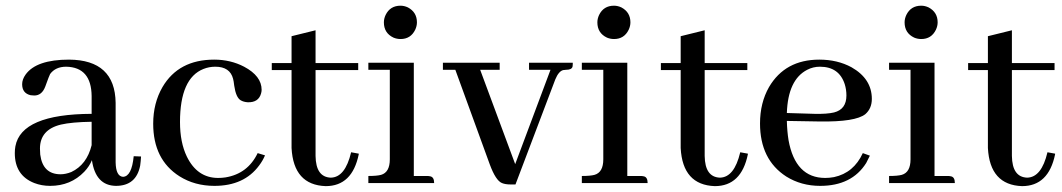

<svg xmlns="http://www.w3.org/2000/svg" viewBox="-20 -633 3674 664"><path d="M380.9 9.8Q451.2 9.8 464.8 -60.5Q466.8 -75.2 467.8 -91.8L442.4 -92.8Q435.5 -22.5 405.3 -21.5Q380.9 -23.4 379.9 -71.3V-277.3Q377.9 -425.8 218.8 -426.8Q105.5 -426.8 68.4 -375Q56.6 -358.4 56.6 -341.8Q56.6 -310.5 85.9 -303.7Q92.8 -302.7 98.6 -302.7Q125 -302.7 136.7 -334Q150.4 -372.1 153.3 -377Q171.9 -402.3 209 -402.3Q295.9 -400.4 296.9 -300.8V-239.3Q53.7 -238.3 33.2 -127Q31.2 -116.2 31.2 -103.5Q31.2 -26.4 98.6 0Q124 9.8 153.3 9.8Q224.6 9.8 271.5 -39.1Q289.1 -57.6 297.9 -79.1Q310.5 8.8 380.9 9.8ZM189.5 -30.3Q127.9 -30.3 119.1 -98.6Q118.2 -108.4 118.2 -119.1Q118.2 -184.6 190.4 -202.1Q228.5 -210.9 296.9 -211.9V-130.9Q280.3 -63.5 226.6 -38.1Q207 -30.3 189.5 -30.3Z M509.8 -205.1Q509.8 -81.1 600.6 -23.4Q653.3 9.8 721.7 9.8Q824.2 9.8 876 -60.5Q888.7 -77.1 896.5 -95.7L871.1 -103.5Q836.9 -32.2 759.8 -19.5Q747.1 -17.6 734.4 -17.6Q662.1 -17.6 626 -91.8Q602.5 -140.6 602.5 -210.9Q602.5 -362.3 683.6 -394.5Q703.1 -402.3 724.6 -402.3Q775.4 -402.3 786.1 -360.4Q788.1 -353.5 790 -336.9Q795.9 -295.9 812.5 -286.1Q822.3 -280.3 836.9 -279.3Q874 -278.3 882.8 -309.6Q884.8 -316.4 884.8 -322.3Q884.8 -370.1 824.2 -402.3Q777.3 -426.8 720.7 -426.8Q597.7 -426.8 542 -332Q509.8 -276.4 509.8 -205.1Z M919.9 -390.6H988.3V-121.1Q995.1 6.8 1106.4 10.7Q1198.2 10.7 1220.7 -99.6Q1220.7 -100.6 1220.7 -101.6L1194.3 -106.4Q1173.8 -19.5 1124 -18.6Q1072.3 -20.5 1071.3 -93.8V-390.6H1218.8V-415H1071.3V-528.3L988.3 -507.8V-415H919.9Z M1457 -24.4H1411.1V-416H1253.9V-391.6H1328.1V-82Q1328.1 -37.1 1297.9 -28.3Q1283.2 -24.4 1253.9 -24.4V0H1481.4Q1481.4 -21.5 1466.8 -23.4Q1462.9 -24.4 1457 -24.4ZM1421.9 -555.7Q1421.9 -590.8 1390.6 -607.4Q1377.9 -613.3 1365.2 -613.3Q1329.1 -613.3 1313.5 -581.1Q1307.6 -568.4 1307.6 -555.7Q1307.6 -518.6 1340.8 -502.9Q1352.5 -498 1365.2 -498Q1400.4 -498 1416 -530.3Q1421.9 -543 1421.9 -555.7Z M1708 -391.6V-416H1511.7V-391.6H1554.7L1673.8 -64.5Q1694.3 -8.8 1715.8 0Q1727.5 4.9 1745.1 4.9H1762.7L1900.4 -358.4Q1912.1 -386.7 1927.7 -390.6Q1932.6 -391.6 1937.5 -391.6Q1957 -391.6 1960 -402.3Q1960.9 -407.2 1960.9 -416H1809.6V-391.6H1883.8L1761.7 -65.4L1640.6 -391.6Z M2195.3 -24.4H2149.4V-416H1992.2V-391.6H2066.4V-82Q2066.4 -37.1 2036.1 -28.3Q2021.5 -24.4 1992.2 -24.4V0H2219.7Q2219.7 -21.5 2205.1 -23.4Q2201.2 -24.4 2195.3 -24.4ZM2160.2 -555.7Q2160.2 -590.8 2128.9 -607.4Q2116.2 -613.3 2103.5 -613.3Q2067.4 -613.3 2051.8 -581.1Q2045.9 -568.4 2045.9 -555.7Q2045.9 -518.6 2079.1 -502.9Q2090.8 -498 2103.5 -498Q2138.7 -498 2154.3 -530.3Q2160.2 -543 2160.2 -555.7Z M2265.6 -390.6H2334V-121.1Q2340.8 6.8 2452.1 10.7Q2543.9 10.7 2566.4 -99.6Q2566.4 -100.6 2566.4 -101.6L2540 -106.4Q2519.5 -19.5 2469.7 -18.6Q2418 -20.5 2417 -93.8V-390.6H2564.5V-415H2417V-528.3L2334 -507.8V-415H2265.6Z M2815.4 -402.3Q2881.8 -402.3 2901.4 -341.8Q2907.2 -323.2 2907.2 -302.7Q2907.2 -254.9 2864.3 -244.1Q2839.8 -238.3 2796.9 -239.3L2701.2 -242.2Q2705.1 -357.4 2771.5 -391.6Q2792 -402.3 2815.4 -402.3ZM2988.3 -94.7 2963.9 -103.5Q2932.6 -35.2 2864.3 -20.5Q2848.6 -17.6 2834 -17.6Q2730.5 -17.6 2707 -148.4Q2702.1 -178.7 2701.2 -214.8L2813.5 -212.9Q2938.5 -210.9 2972.7 -238.3Q2995.1 -257.8 2995.1 -291Q2995.1 -360.4 2924.8 -400.4Q2876 -426.8 2813.5 -426.8Q2695.3 -426.8 2639.6 -332Q2608.4 -277.3 2608.4 -206.1Q2608.4 -81.1 2699.2 -22.5Q2751 9.8 2816.4 9.8Q2925.8 9.8 2975.6 -69.3Q2982.4 -82 2988.3 -94.7Z M3257.8 -24.4H3211.9V-416H3054.7V-391.6H3128.9V-82Q3128.9 -37.1 3098.6 -28.3Q3084 -24.4 3054.7 -24.4V0H3282.2Q3282.2 -21.5 3267.6 -23.4Q3263.7 -24.4 3257.8 -24.4ZM3222.7 -555.7Q3222.7 -590.8 3191.4 -607.4Q3178.7 -613.3 3166 -613.3Q3129.9 -613.3 3114.3 -581.1Q3108.4 -568.4 3108.4 -555.7Q3108.4 -518.6 3141.6 -502.9Q3153.3 -498 3166 -498Q3201.2 -498 3216.8 -530.3Q3222.7 -543 3222.7 -555.7Z M3328.1 -390.6H3396.5V-121.1Q3403.3 6.8 3514.6 10.7Q3606.4 10.7 3628.9 -99.6Q3628.9 -100.6 3628.9 -101.6L3602.5 -106.4Q3582 -19.5 3532.2 -18.6Q3480.5 -20.5 3479.5 -93.8V-390.6H3627V-415H3479.5V-528.3L3396.5 -507.8V-415H3328.1Z"/></svg>

Font: Abhaya Libre Medium
Style: Regular
Weight: 500
Designer: Pushpananda Ekanayake, Sol Matas, Pathum Egodawatta
Foundry: Mooniak
Version: Version 1.050 ; ttfautohint (v1.6)